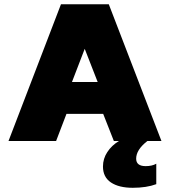

<svg xmlns="http://www.w3.org/2000/svg" viewBox="-20 -664 800 904"><path d="M621.1 83Q621.1 118.2 666 118.2Q695.8 118.2 715.8 106.9V203.1Q669.9 220.2 605 220.2Q540 220.2 502.4 195.1Q464.8 169.9 464.8 120.1Q464.8 83 485.4 51.8Q505.9 20.5 540 0H516.1L465.8 -127.9H293L244.1 0H20L267.1 -644H492.2L740.2 0H673.8Q621.1 41 621.1 83ZM318.8 -277.8H439.9L378.9 -434.1Z"/></svg>

Font: Kanit ExtraBold
Style: Regular
Weight: 800
Designer: Katatrad Team
Foundry: CadsonDemak
Version: Version 1.000;PS 001.000;hotconv 1.0.88;makeotf.lib2.5.64775